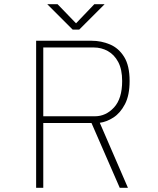

<svg xmlns="http://www.w3.org/2000/svg" viewBox="-20 -894 750 914"><path d="M550 0 415.5 -308.5H186V0H152V-700H416Q462 -700 503.5 -682.5Q545 -665 571 -623.2Q597 -581.5 597 -508.5Q597 -440.5 574.8 -398Q552.5 -355.5 519.8 -334.5Q487 -313.5 455 -309.5L589 0ZM186 -668V-340.5H432Q484 -340.5 522.8 -382.5Q561.5 -424.5 561.5 -508.5Q561.5 -563.5 542.8 -598.8Q524 -634 493.2 -651Q462.5 -668 426.5 -668ZM478 -874 357 -753H326L205 -874H254L342 -783L429 -874Z"/></svg>

Font: League Mono Thin
Style: Regular
Weight: 100
Width: 6
Designer: Tyler Finck
Foundry: The League of Moveable Type / Tyler Finck
Version: Version 2.300;RELEASE